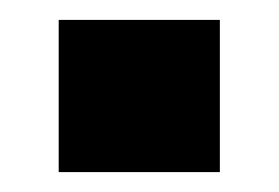

<svg xmlns="http://www.w3.org/2000/svg" viewBox="-20 -398 280 193"><path d="M39 -225V-378H201V-225Z"/></svg>

Font: Geist
Style: Bold
Weight: 400
Designer: Basement.studio, Andrés Briganti, Mateo Zaragoza
Foundry: Basement.studio, Vercel, Andrés Briganti, Guido Ferreyra, Mateo Zaragoza
Version: Version 1.401